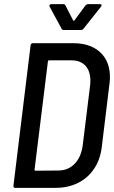

<svg xmlns="http://www.w3.org/2000/svg" viewBox="-20 -909 552 929"><path d="M220 -877 278 -770C280 -765 284 -764 289 -764H371C376 -764 380 -765 384 -770L469 -877C474 -883 472 -889 464 -889H406C401 -889 397 -886 393 -882L340 -810C339 -808 335 -808 334 -810L297 -882C295 -886 292 -889 287 -889H228C221 -889 217 -883 220 -877ZM53 0H250C371 0 457 -76 472 -194L510 -506C525 -624 456 -700 336 -700H139C133 -700 129 -696 128 -690L45 -10C44 -4 48 0 53 0ZM147 -87 212 -613C212 -615 214 -617 216 -617H327C391 -617 425 -570 416 -496L380 -204C370 -130 325 -84 263 -84L151 -83C149 -83 147 -85 147 -87Z"/></svg>

Font: Barlow Semi Condensed Medium
Style: Italic
Weight: 500
Width: 4
Italic angle: -7°
Designer: Jeremy Tribby
Foundry: Tribby Type
Version: Version 1.422;hotconv 1.0.109;makeotfexe 2.5.65596